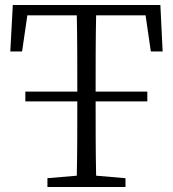

<svg xmlns="http://www.w3.org/2000/svg" viewBox="-20 -745 689 765"><path d="M21 -540H68L89 -684H286C288 -587 288 -488 288 -390V-380H81V-341H288V-335C288 -238 288 -141 286 -45L169 -35V0H480V-35L363 -45C361 -141 361 -238 361 -335V-341H567V-380H361V-390C361 -489 361 -588 363 -684H560L581 -540H628L619 -725H31Z"/></svg>

Font: Kiri Minchoo Light
Style: Regular
Weight: 300
Designer: Ryoko NISHIZUKA 西塚涼子 (kana & ideographs); Frank Grießhammer (Latin, Greek & Cyrillic);
akenotsuki.com/eyeben/fonts/ (U+
Foundry: Adobe
akenotsuki.com/eyeben/fonts/
Version: Version 4.002;hotconv 1.0.119;makeotfexe 2.5.65604